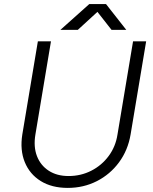

<svg xmlns="http://www.w3.org/2000/svg" viewBox="-20 -902 749 938"><path d="M311 16Q233 16 179 -17.5Q125 -51 101 -110Q77 -169 89 -245L165 -700H229L153 -245Q143 -185 160.5 -139.5Q178 -94 218 -68Q258 -42 315 -42Q375 -42 426 -68Q477 -94 511 -140Q545 -186 554 -245L630 -700H694L618 -245Q605 -168 561.5 -109Q518 -50 453 -17Q388 16 311 16ZM275 -756 416 -882H498L597 -756H525L456 -844L360 -756Z"/></svg>

Font: Figtree Light
Style: Italic
Weight: 300
Italic angle: -9.5°
Foundry: Erik Kennedy
Version: Version 2.001; ttfautohint (v1.8.4.7-5d5b);gftools[0.9.27]